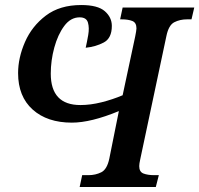

<svg xmlns="http://www.w3.org/2000/svg" viewBox="-20 -744 793 764"><path d="M297 0H600L612 -47H594Q568 -47 551 -53.5Q534 -60 534 -83Q534 -92 538 -110L642 -600Q651 -644 673.5 -655.5Q696 -667 724 -667H742L753 -714H468L458 -667H464Q490 -667 506.5 -660.5Q523 -654 523 -631Q523 -626 521.5 -618Q520 -610 518 -599L468 -365Q428 -348 384 -337Q340 -326 300 -326Q182 -326 182 -451Q182 -503 196 -554.5Q210 -606 235.5 -640.5Q261 -675 297 -675Q324 -675 330 -654Q336 -633 331 -604.5Q326 -576 321 -554Q361 -558 393 -575Q425 -592 425 -641Q425 -675 397 -699.5Q369 -724 303 -724Q218 -724 162.5 -682Q107 -640 79.5 -577Q52 -514 52 -453Q52 -360 110 -308Q168 -256 266 -256Q342 -256 453 -302L415 -113Q406 -70 383 -58.5Q360 -47 332 -47H307Z"/></svg>

Font: Noto Serif SemiCondensed Semi
Style: Italic
Weight: 600
Width: 4
Italic angle: -12°
Designer: Monotype Design Team
Foundry: Monotype Imaging Inc.
Version: Version 1.901